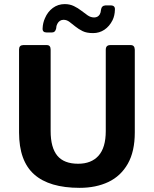

<svg xmlns="http://www.w3.org/2000/svg" viewBox="-20 -884 740 924"><path d="M363.3 20Q217.3 20 144.5 -44.7Q71.7 -109.3 71.7 -246.7V-646Q71.7 -666.3 91.3 -667H205.7Q223.7 -667 223.7 -644.7V-253.3Q223.7 -173.7 255.8 -134.8Q288 -96 356 -96Q419.7 -96 454.3 -134.8Q489 -173.7 489 -253.3V-644.7Q489 -667 510.7 -667H609.3Q628 -667 628.7 -644.7V-246.7Q628.7 -155 595 -95.8Q561.3 -36.7 501.7 -8.3Q442 20 363.3 20ZM428 -724.7Q397 -724.7 377.5 -734.3Q358 -744 342.8 -756.3Q327.7 -768.7 314.3 -778.7Q301 -788.7 286 -788.7Q266 -788.7 255.7 -769Q250.7 -760 250.3 -747.3Q246.3 -727.7 229.7 -727.7H204.7Q184 -727.7 185 -747Q186 -773.7 196.3 -796.3Q209.3 -827.3 234.3 -845.8Q259.3 -864.3 291.7 -864.3Q315.7 -864.3 335.7 -854.7Q355.7 -845 371.5 -832.5Q387.3 -820 402 -810Q416.7 -800 433 -800Q451 -800 460 -814.7Q465 -823 466 -836.7Q468.7 -856.7 487.3 -858H512.7Q534.7 -858 533 -837Q532.3 -809 521.7 -787Q506.7 -757 482.3 -740.8Q458 -724.7 428 -724.7Z"/></svg>

Font: Vivano Light
Style: Regular
Weight: 300
Designer: Joe Prince, Josias Burgherr
Version: Version 2.064;September 19, 2022;FontCreator 14.0.0.2877 64-